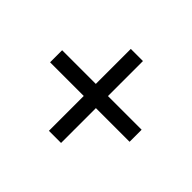

<svg xmlns="http://www.w3.org/2000/svg" viewBox="-116 -755 803 803"><g transform="rotate(45 286.0 -353.0)"><path d="M320.8 -388.2H520V-316.9H320.8V-110.8H249V-316.9H49.8V-388.2H249V-595.2H320.8Z"/></g></svg>

Font: Noto Sans Historic
Style: Regular
Weight: 400
Designer: Monotype Design Team
Foundry: Monotype Imaging Inc.
Version: Version 0.71 uh